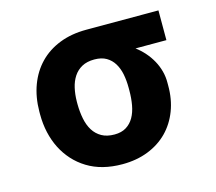

<svg xmlns="http://www.w3.org/2000/svg" viewBox="-83 -630 836 742"><g transform="rotate(-15 335.5 -259.0)"><path d="M62.5 -258.5V-269.9Q62.9 -327.4 80.6 -375Q98.4 -422.6 131.4 -456.7Q164.4 -490.8 212 -509.6Q259.6 -528.4 319.6 -528.4H608.3V-409.4H484.7Q503.6 -395.2 519.4 -377.3Q535.2 -359.4 546.5 -338.8Q557.9 -318.2 563.9 -295.5Q570 -272.7 569.6 -248.6V-238.6Q570 -183.6 552.4 -137.8Q534.8 -92 502.3 -59.1Q469.8 -26.3 423.7 -8.2Q377.5 9.9 321 9.9Q238.3 9.9 180.8 -25.6Q152 -43.3 130 -67.6Q108 -92 93 -121.6Q78.1 -151.3 70.3 -185.7Q62.5 -220.2 62.5 -258.5ZM321 -109Q348.7 -109 367.7 -120.7Q386.7 -132.5 398.3 -152.7Q409.8 -172.9 414.8 -200.3Q419.7 -227.6 419.7 -258.5V-269.9Q419.7 -298.3 414.8 -323.5Q409.8 -348.7 398.1 -367.9Q386.4 -387.1 367.2 -398.3Q348 -409.4 319.6 -409.4Q290.1 -409.4 269.7 -398.3Q249.3 -387.1 236.7 -367.9Q224.1 -348.7 218.4 -323.5Q212.7 -298.3 212.4 -269.9V-258.5Q212.7 -227.6 218.2 -200.3Q223.7 -172.9 236.3 -152.7Q248.9 -132.5 269.7 -120.7Q290.5 -109 321 -109Z"/></g></svg>

Font: Inter P
Style: Bold
Weight: 700
Designer: Rasmus Andersson
Foundry: rsms
Version: Version 3.018;git-588b23468